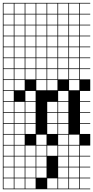

<svg xmlns="http://www.w3.org/2000/svg" viewBox="-20 -1025 655 1352"><path d="M0 307.7V-1004.8H615.4V-1000H543.3V-927.9H615.4V-923.1H543.3V-851H615.4V-846.2H543.3V-774H615.4V-769.2H543.3V-697.1H615.4V-692.3H543.3V-620.2H615.4V-615.4H543.3V-543.3H615.4V-538.5H543.3V-466.3H615.4V-384.6H543.3V-312.5H615.4V-307.7H543.3V-235.6H615.4V-230.8H543.3V-158.7H615.4V-153.8H543.3V-81.7H615.4V0H543.3V72.1H615.4V76.9H543.3V149H615.4V153.8H543.3V226H615.4V230.8H543.3V302.9H615.4V307.7ZM466.3 -927.9H538.5V-1000H466.3ZM312.5 -927.9H384.6V-1000H312.5ZM235.6 -927.9H307.7V-1000H235.6ZM158.7 -927.9H230.8V-1000H158.7ZM81.7 -927.9H153.8V-1000H81.7ZM389.4 -927.9H461.5V-1000H389.4ZM4.8 -927.9H76.9V-1000H4.8ZM312.5 -851H384.6V-923.1H312.5ZM81.7 -851H153.8V-923.1H81.7ZM158.7 -851H230.8V-923.1H158.7ZM4.8 -851H76.9V-923.1H4.8ZM235.6 -851H307.7V-923.1H235.6ZM389.4 -851H461.5V-923.1H389.4ZM466.3 -851H538.5V-923.1H466.3ZM312.5 -774H384.6V-846.2H312.5ZM158.7 -774H230.8V-846.2H158.7ZM4.8 -774H76.9V-846.2H4.8ZM235.6 -774H307.7V-846.2H235.6ZM466.3 -774H538.5V-846.2H466.3ZM389.4 -774H461.5V-846.2H389.4ZM81.7 -774H153.8V-846.2H81.7ZM235.6 -697.1H307.7V-769.2H235.6ZM466.3 -697.1H538.5V-769.2H466.3ZM4.8 -697.1H76.9V-769.2H4.8ZM312.5 -697.1H384.6V-769.2H312.5ZM158.7 -697.1H230.8V-769.2H158.7ZM389.4 -697.1H461.5V-769.2H389.4ZM81.7 -697.1H153.8V-769.2H81.7ZM81.7 -620.2H153.8V-692.3H81.7ZM389.4 -620.2H461.5V-692.3H389.4ZM466.3 -620.2H538.5V-692.3H466.3ZM312.5 -620.2H384.6V-692.3H312.5ZM158.7 -620.2H230.8V-692.3H158.7ZM4.8 -620.2H76.9V-692.3H4.8ZM235.6 -620.2H307.7V-692.3H235.6ZM81.7 -543.3H153.8V-615.4H81.7ZM389.4 -543.3H461.5V-615.4H389.4ZM312.5 -543.3H384.6V-615.4H312.5ZM466.3 -543.3H538.5V-615.4H466.3ZM158.7 -543.3H230.8V-615.4H158.7ZM4.8 -543.3H76.9V-615.4H4.8ZM235.6 -543.3H307.7V-615.4H235.6ZM81.7 -466.3H153.8V-538.5H81.7ZM312.5 -466.3H384.6V-538.5H312.5ZM158.7 -466.3H230.8V-538.5H158.7ZM466.3 -466.3H538.5V-538.5H466.3ZM4.8 -466.3H76.9V-538.5H4.8ZM389.4 -466.3H461.5V-538.5H389.4ZM235.6 -466.3H307.7V-538.5H235.6ZM81.7 -389.4H153.8V-461.5H81.7ZM312.5 -389.4H384.6V-461.5H312.5ZM466.3 -389.4H538.5V-461.5H466.3ZM4.8 -389.4H76.9V-461.5H4.8ZM235.6 -389.4H307.7V-461.5H235.6ZM158.7 -312.5H230.8V-384.6H158.7ZM389.4 -312.5H461.5V-384.6H389.4ZM4.8 -312.5H76.9V-384.6H4.8ZM389.4 -235.6H461.5V-307.7H389.4ZM158.7 -235.6H230.8V-307.7H158.7ZM312.5 -235.6H384.6V-307.7H312.5ZM81.7 -235.6H153.8V-307.7H81.7ZM4.8 -235.6H76.9V-307.7H4.8ZM389.4 -158.7H461.5V-230.8H389.4ZM158.7 -158.7H230.8V-230.8H158.7ZM312.5 -158.7H384.6V-230.8H312.5ZM4.8 -158.7H76.9V-230.8H4.8ZM81.7 -158.7H153.8V-230.8H81.7ZM389.4 -81.7H461.5V-153.8H389.4ZM158.7 -81.7H230.8V-153.8H158.7ZM312.5 -81.7H384.6V-153.8H312.5ZM81.7 -81.7H153.8V-153.8H81.7ZM4.8 -81.7H76.9V-153.8H4.8ZM153.8 -76.9H81.7V-4.8H153.8ZM389.4 -4.8H461.5V-76.9H389.4ZM235.6 -4.8H307.7V-76.9H235.6ZM466.3 -4.8H538.5V-76.9H466.3ZM4.8 -4.8H76.9V-76.9H4.8ZM389.4 72.1H461.5V0H389.4ZM312.5 72.1H384.6V0H312.5ZM158.7 72.1H230.8V0H158.7ZM81.7 72.1H153.8V0H81.7ZM466.3 72.1H538.5V0H466.3ZM4.8 72.1H76.9V0H4.8ZM235.6 72.1H307.7V0H235.6ZM389.4 149H461.5V76.9H389.4ZM235.6 149H307.7V76.9H235.6ZM158.7 149H230.8V76.9H158.7ZM81.7 149H153.8V76.9H81.7ZM466.3 149H538.5V76.9H466.3ZM4.8 149H76.9V76.9H4.8ZM389.4 226H461.5V153.8H389.4ZM235.6 226H307.7V153.8H235.6ZM158.7 226H230.8V153.8H158.7ZM466.3 226H538.5V153.8H466.3ZM81.7 226H153.8V153.8H81.7ZM4.8 226H76.9V153.8H4.8ZM389.4 302.9H461.5V230.8H389.4ZM312.5 302.9H384.6V230.8H312.5ZM158.7 302.9H230.8V230.8H158.7ZM466.3 302.9H538.5V230.8H466.3ZM81.7 302.9H153.8V230.8H81.7ZM4.8 302.9H76.9V230.8H4.8Z"/></svg>

Font: Jacquarda Bastarda 9 Charted
Style: Regular
Weight: 400
Designer: Sarah Cadigan-Fried
Version: Version 1.000; ttfautohint (v1.8.4.7-5d5b)